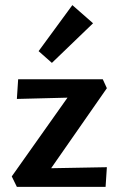

<svg xmlns="http://www.w3.org/2000/svg" viewBox="-20 -731 464 751"><path d="M183 -485 131 -531 263 -711 344 -640ZM180 -73 398 -77 393 0H46L26 -41L244 -349L46 -344L51 -421H382L398 -386Z"/></svg>

Font: Ysabeau Infant
Style: Bold
Weight: 700
Designer: Christian Thalmann (Catharsis Fonts)
Version: Version 0.003